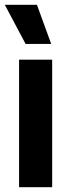

<svg xmlns="http://www.w3.org/2000/svg" viewBox="-27 -775 288 795"><path d="M52 0V-528H189V0ZM79 -593 -7 -755H126L185 -593Z"/></svg>

Font: Bricolage Grotesque 12pt Condensed Bricolage Grotesque 10pt Condensed Regular
Style: Bold
Weight: 700
Width: 3
Designer: Mathieu Triay
Foundry: Atelier Triay
Version: Version 1.001; ttfautohint (v1.8.4.7-5d5b);gftools[0.9.33.de